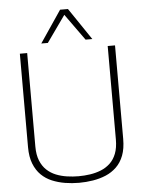

<svg xmlns="http://www.w3.org/2000/svg" viewBox="-61 -962 758 1019"><g transform="rotate(-5 318.5 -452.0)"><path d="M65 -202V-700H104V-202Q104 -158 116.5 -127Q129 -96 150.5 -76Q172 -56 199.5 -45Q227 -34 258 -29.5Q289 -25 319 -25Q350 -25 380.5 -29.5Q411 -34 438.5 -45Q466 -56 487.5 -76Q509 -96 521 -127Q533 -158 533 -202V-700H572V-202Q572 -150 558 -113.5Q544 -77 519 -53Q494 -29 462 -15.5Q430 -2 393 4Q356 10 319 10Q281 10 244.5 4Q208 -2 175.5 -15.5Q143 -29 118.5 -53Q94 -77 79.5 -113.5Q65 -150 65 -202ZM183 -744 298 -914H340L455 -744H419L318 -885L218 -744Z"/></g></svg>

Font: Georama ExtraCondensed Thin ExtraLight
Style: Regular
Weight: 250
Version: Version 1.001